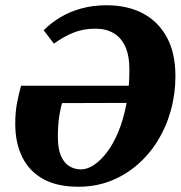

<svg xmlns="http://www.w3.org/2000/svg" viewBox="-20 -692 690 730"><path d="M278 18Q197 18 144 -11.5Q91 -41 64.5 -95Q38 -149 38 -221Q38 -267 45 -302Q52 -337 60 -366H544L537 -301L216 -300Q209 -277 204.5 -245Q200 -213 200 -172Q200 -127 211.5 -100Q223 -73 243 -60.5Q263 -48 288 -48Q312 -48 337.5 -65Q363 -82 387 -113.5Q411 -145 430 -191Q449 -237 460.5 -296Q472 -355 472 -427Q472 -481 456 -515.5Q440 -550 411 -566.5Q382 -583 343 -583Q297 -583 259.5 -568Q222 -553 185 -526L146 -577Q174 -605 210 -626.5Q246 -648 290 -660Q334 -672 385 -672Q465 -672 523.5 -641Q582 -610 614.5 -550Q647 -490 647 -403Q647 -335 629.5 -272Q612 -209 579.5 -156.5Q547 -104 501 -64.5Q455 -25 399 -3.5Q343 18 278 18Z"/></svg>

Font: Source Serif 4 ExtraBold
Style: Italic
Weight: 800
Italic angle: -12°
Designer: Frank Grießhammer
Foundry: Adobe Systems Incorporated
Version: Version 4.004;hotconv 1.0.116;makeotfexe 2.5.65601